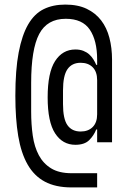

<svg xmlns="http://www.w3.org/2000/svg" viewBox="-20 -709 568 838"><path d="M404 109H292Q223 109 176 84Q129 59 100.5 9Q72 -41 59.5 -115.5Q47 -190 47 -291Q47 -404 61.5 -480Q76 -556 103 -602.5Q130 -649 170.5 -669Q211 -689 265 -689Q320 -689 358.5 -670.5Q397 -652 421.5 -620Q446 -588 457.5 -544Q469 -500 469 -449V-88H404V-144H400Q390 -118 369.5 -97.5Q349 -77 309 -77Q253 -77 220.5 -127Q188 -177 188 -284Q188 -392 220.5 -442.5Q253 -493 309 -493Q329 -493 344 -487Q359 -481 369.5 -471.5Q380 -462 387.5 -450Q395 -438 400 -426H404V-449Q404 -532 372 -579.5Q340 -627 267 -627Q186 -627 151 -560.5Q116 -494 116 -347V-222Q116 -166 123 -117Q130 -68 149.5 -31.5Q169 5 203.5 26Q238 47 292 47H404ZM332 -135Q365 -135 384.5 -154.5Q404 -174 404 -210V-359Q404 -396 384.5 -415.5Q365 -435 332 -435Q294 -435 274.5 -407Q255 -379 255 -314V-255Q255 -190 274.5 -162.5Q294 -135 332 -135Z"/></svg>

Font: PlemolJP
Style: Regular
Weight: 400
Monospace: yes
Version: v2.0.4; ttfautohint (v1.8.4.7-5d5b-dirty) -l 6 -r 45 -G 200 